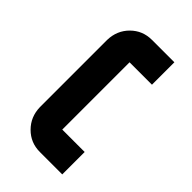

<svg xmlns="http://www.w3.org/2000/svg" viewBox="-216 -783 858 858"><g transform="rotate(45 212.5 -354.0)"><path d="M212.4 -566.9V-141.6H354V0H212.4Q153.8 0 113 -40.8Q72.3 -81.5 70.8 -141.6V-566.9Q72.3 -627.4 113 -668Q153.8 -708.5 212.4 -708.5H354V-566.9Z"/></g></svg>

Font: Blazma
Style: Regular
Weight: 400
Designer: GGBotNet
Version: 1.00